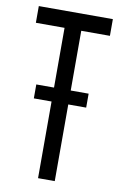

<svg xmlns="http://www.w3.org/2000/svg" viewBox="-85 -800 541 849"><g transform="rotate(10 185.0 -375.0)"><path d="M68.2 -344.2V-406.8H303.2V-344.2ZM147.8 0V-675H19V-750H351.5V-675H222.8V0Z"/></g></svg>

Font: Mohave Light
Style: Regular
Weight: 300
Designer: Gumpita Rahayu
Foundry: Tokotype
Version: Version 2.003